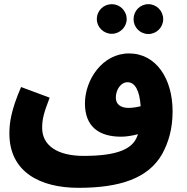

<svg xmlns="http://www.w3.org/2000/svg" viewBox="-20 -712 894 920"><path d="M516 -550C554 -550 587 -582 587 -620C587 -661 554 -692 516 -692C476 -692 444 -661 444 -620C444 -582 476 -550 516 -550ZM691 -549C730 -549 762 -581 762 -620C762 -660 730 -692 691 -692C651 -692 620 -660 620 -620C620 -581 651 -549 691 -549ZM356 188C556 188 691 142 757 26C787 -29 807 -93 807 -179C807 -335 728 -456 598 -456C472 -456 387 -331 387 -216C387 -105 455 -57 560 -57C586 -57 615 -62 641 -69C640 -66 639 -62 637 -58C615 -1 549 35 381 35C252 35 182 -17 182 -99C182 -140 189 -169 218 -244L81 -295C32 -181 25 -122 25 -72C25 112 172 188 356 188ZM535 -244C535 -281 558 -318 591 -318C626 -318 649 -280 654 -203C634 -198 613 -195 596 -195C556 -195 535 -214 535 -244Z"/></svg>

Font: Noto Sans Arabic ExtBd
Style: Regular
Weight: 800
Designer: Monotype Design Team, Nadine Chahine, Nizar Qandah and Khaled Hosny
Foundry: Monotype Imaging Inc.
Version: Version 2.012